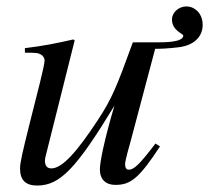

<svg xmlns="http://www.w3.org/2000/svg" viewBox="-20 -563 647 594"><path d="M391 -432C342 -298 328 -260 281 -189C219 -95 173 -42 139 -42C124 -42 119 -52 119 -67C119 -71 121 -80 122 -83L211 -438L207 -441C150 -428 114 -421 57 -414V-400C95 -400 98 -399 107 -394C113 -391 118 -383 118 -376C118 -368 112 -342 104 -309L69 -170C51 -97 42 -61 42 -42C42 -5 60 11 95 11C166 11 216 -42 334 -236C302 -128 289 -61 289 -39C289 -8 307 9 337 9C384 9 410 -11 475 -110L461 -119C410 -52 394 -38 378 -38C371 -38 367 -44 367 -55C367 -67 381 -114 386 -133L460 -412H467C491 -412 530 -416 541 -418C580 -425 607 -449 607 -486C607 -521 583 -543 557 -543C530 -543 512 -522 512 -503C512 -468 547 -459 547 -453C547 -432 490 -432 465 -432Z"/></svg>

Font: XITS
Style: Italic
Weight: 400
Italic angle: -16.33°
Designer: MicroPress Inc., with final additions and corrections provided by Coen Hoffman, Elsevier (retired)
Version: Version 1.107